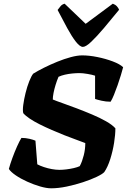

<svg xmlns="http://www.w3.org/2000/svg" viewBox="-20 -1020 687 1040"><path d="M257 0Q232 0 197.5 -10Q163 -20 127.5 -36Q92 -52 65 -70.5Q38 -89 28 -105Q35 -131 47 -164Q59 -197 72.5 -227Q86 -257 96 -273Q119 -273 140 -268Q161 -263 172 -258L182 -130Q197 -122 218 -115Q239 -108 261 -104Q283 -100 302 -100Q319 -100 339.5 -102.5Q360 -105 379.5 -109.5Q399 -114 412 -120Q419 -133 424.5 -148.5Q430 -164 434 -180Q438 -196 440 -212.5Q442 -229 442 -245Q422 -253 392.5 -263.5Q363 -274 329 -287.5Q295 -301 260.5 -316Q226 -331 195 -346.5Q164 -362 141 -377.5Q118 -393 106 -407Q102 -422 106 -452Q110 -482 118.5 -516.5Q127 -551 138.5 -580Q150 -609 160 -621Q184 -636 218 -653Q252 -670 290 -685.5Q328 -701 363.5 -710.5Q399 -720 425 -720Q463 -720 507.5 -711Q552 -702 590.5 -687.5Q629 -673 647 -656Q643 -640 635 -613.5Q627 -587 617 -558.5Q607 -530 597 -505.5Q587 -481 579 -469Q554 -469 530 -474.5Q506 -480 495 -484V-610Q481 -615 454.5 -619.5Q428 -624 411 -624Q393 -624 372 -622Q351 -620 331.5 -615.5Q312 -611 297 -604Q288 -583 281 -560Q274 -537 270 -516.5Q266 -496 266 -481Q285 -473 319.5 -461Q354 -449 396 -433Q438 -417 479.5 -399.5Q521 -382 554.5 -363Q588 -344 605 -325Q605 -291 598 -246.5Q591 -202 577.5 -159Q564 -116 545 -88Q535 -77 503.5 -62Q472 -47 429.5 -33Q387 -19 341.5 -9.5Q296 0 257 0ZM429 -766Q413 -766 391 -794Q369 -822 344 -868Q319 -914 292 -966Q301 -978 308.5 -987Q316 -996 330 -1000L444 -891L591 -1000Q605 -995 613.5 -985.5Q622 -976 625 -967Q582 -914 543 -868Q504 -822 474.5 -794Q445 -766 429 -766Z"/></svg>

Font: Texturina Medium 12pt Black
Style: Italic
Weight: 900
Italic angle: -11°
Version: Version 1.002